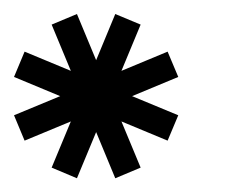

<svg xmlns="http://www.w3.org/2000/svg" viewBox="-20 -645 333 274"><path d="M153.3 -471.7 180.7 -405.8 144.5 -390.6 117.2 -456.5 89.8 -390.6 53.7 -405.8 81.1 -471.7 15.1 -444.3 0 -480.5 65.9 -507.8 0 -535.2 15.1 -571.3 81.1 -543.9 53.7 -609.9 89.8 -625 117.2 -559.1 144.5 -625 180.7 -609.9 153.3 -543.9 219.2 -571.3 234.4 -535.2 168.5 -507.8 234.4 -480.5 219.2 -444.3Z"/></svg>

Font: Leporid
Style: Regular
Weight: 400
Designer: GGBotNet
Foundry: GGBotNet
Version: 1.00